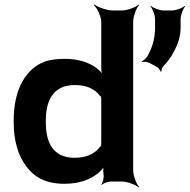

<svg xmlns="http://www.w3.org/2000/svg" viewBox="-20 -796 832 842"><path d="M424 13 426 15C432 8 454 0 466 0H514C538 0 575 14 588 26L590 24C578 11 564 -26 564 -50V-700C564 -724 578 -761 590 -774L588 -776C575 -764 538 -750 514 -750H474C450 -750 410 -764 394 -776L391 -774C406 -761 424 -724 424 -700V-502C424 -489 426 -472 430 -464L434 -465C430 -474 415 -488 404 -497C370 -522 325 -538 264 -538C223 -538 186 -532 160 -519C81 -479 40 -387 40 -268V-258C40 -179 60 -112 95 -67C126 -24 175 10 262 10C330 10 376 -9 411 -37C423 -47 437 -63 440 -73L436 -74C432 -65 432 -46 434 -32C437 -19 431 5 424 13ZM424 -356V-172C424 -170 423 -156 424 -155L428 -159C427 -160 418 -152 417 -150C396 -123 361 -104 307 -104C208 -104 181 -178 181 -258V-268C181 -348 208 -423 308 -423C362 -423 396 -405 417 -377C418 -376 427 -368 428 -369L424 -373C423 -372 424 -358 424 -356ZM636 -520 670 -501C676 -498 683 -487 684 -482L688 -483C687 -488 691 -500 696 -505C715 -525 733 -549 746 -576C760 -603 772 -636 772 -674V-712C772 -730 783 -758 792 -768L790 -770C780 -761 752 -750 734 -750H698C680 -750 652 -761 642 -770L640 -768C649 -758 660 -730 660 -712V-674C660 -623 646 -585 628 -552C623 -542 609 -530 602 -527V-524C609 -526 626 -525 636 -520Z"/></svg>

Font: Asimov
Style: EdgeWide
Weight: 500
Designer: Google
Version: Version 2.000980: 2014